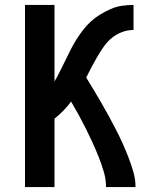

<svg xmlns="http://www.w3.org/2000/svg" viewBox="-20 -755 640 775"><path d="M81 0V-735H200V-426Q212 -447 222.5 -468Q233 -489 243.5 -510.5Q254 -532 264.5 -553Q275 -574 287.5 -594Q300 -614 314.5 -633Q329 -652 346.5 -668Q364 -684 384.5 -696.5Q405 -709 426.5 -718.5Q448 -728 471.5 -731.5Q495 -735 519 -735V-634Q495 -634 472.5 -625.5Q450 -617 431.5 -602Q413 -587 399 -567Q385 -547 373 -526.5Q361 -506 350 -485Q339 -464 328 -442Q344 -416 359.5 -390Q375 -364 390.5 -337.5Q406 -311 420.5 -284Q435 -257 449 -230Q463 -203 475.5 -175Q488 -147 499 -118.5Q510 -90 518.5 -60.5Q527 -31 527 0H408Q408 -31 399 -61.5Q390 -92 378.5 -121Q367 -150 354 -178.5Q341 -207 327 -235Q313 -263 298 -290.5Q283 -318 267 -345Q253 -326 236 -308.5Q219 -291 200 -276V0Z"/></svg>

Font: Iosevka Curly Extended
Style: Bold
Weight: 700
Width: 7
Monospace: yes
Designer: Belleve Invis
Foundry: Belleve Invis
Version: Version 11.1.0; ttfautohint (v1.8.3)